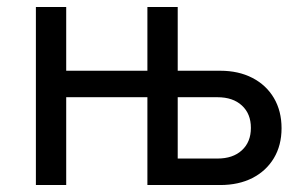

<svg xmlns="http://www.w3.org/2000/svg" viewBox="-20 -531 881 551"><path d="M83 0V-511H170V-328H403V-511H490V0H403V-252H170V0ZM403 0V-511H490V-328H612Q664.5 -328 704.2 -307.5Q744 -287 766 -249.8Q788 -212.5 788 -163Q788 -114 766 -77.2Q744 -40.5 704.5 -20.2Q665 0 612 0ZM490 -76H604Q648.5 -76 674.2 -99.8Q700 -123.5 700 -164Q700 -204.5 674.2 -228.2Q648.5 -252 604 -252H490Z"/></svg>

Font: Overpass
Style: Regular
Weight: 400
Designer: Delve Withrington, Dave Bailey, Thomas Jockin
Foundry: Delve Fonts LLC
Version: Version 4.000